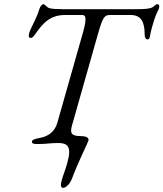

<svg xmlns="http://www.w3.org/2000/svg" viewBox="-20 -686 784 921"><path d="M129 -504C140 -504 154 -532 172 -553C196 -582 227 -614 292 -614H375C392 -614 397 -598 378 -530L255 -97C243 -54 211 -31 169 -24C146 -20 133 -15 133 -6C133 2 141 5 157 5C207 5 219 0 258 0C293 0 312 9 312 44C312 58 308 77 301 102C296 119 289 139 281 162C275 182 264 215 283 215C299 215 318 190 324 174C359 81 395 14 404 -11C407 -19 403 -33 369 -33C311 -33 316 -55 331 -104L451 -527C473 -603 481 -614 507 -614H607C657 -614 674 -581 674 -520C674 -506 679 -497 688 -497C693 -497 697 -500 699 -511C709 -565 727 -614 734 -627C738 -634 744 -646 744 -655C744 -661 742 -666 734 -666C729 -666 724 -661 717 -655C710 -649 699 -642 638 -642H281C219 -642 211 -648 205 -654C199 -660 192 -666 187 -666C182 -666 173 -655 170 -646C160 -611 141 -575 128 -548C120 -531 118 -519 118 -517C118 -506 121 -504 129 -504Z"/></svg>

Font: EB Garamond
Style: Italic
Weight: 400
Italic angle: -17.2°
Designer: Georg Duffner and Octavio Pardo
Foundry: Georg Duffner
Version: Version 1.000;PS 001.000;hotconv 1.0.88;makeotf.lib2.5.64775